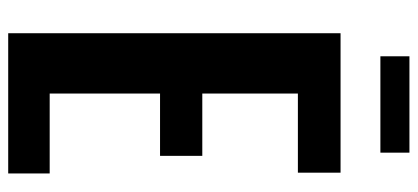

<svg xmlns="http://www.w3.org/2000/svg" viewBox="-295 -723 1018 468"><g transform="rotate(90 214.0 -489.0)"><path d="M117.2 -907.2V-978H352.1V-907.2ZM61 0V-810.1H400.9V-706.1H208V-473.1H359.9V-370.1H208V-101.1H402.8V0Z"/></g></svg>

Font: Oswald Medium
Style: Regular
Weight: 500
Designer: Vernon Adams
Foundry: Vernon Adams
Version: Version 4.103